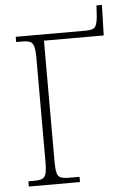

<svg xmlns="http://www.w3.org/2000/svg" viewBox="-57 -870 605 912"><g transform="rotate(-5 245.5 -414.5)"><path d="M43 0V-25H71Q96 -25 109 -30.5Q122 -36 127 -54Q132 -72 132 -109V-604Q132 -642 127 -660Q122 -678 109 -683.5Q96 -689 71 -689H43V-714H377Q413 -714 422.5 -728Q432 -742 435 -778L438 -829H464L460 -684H175V-108Q175 -72 179.5 -54Q184 -36 197.5 -30.5Q211 -25 238 -25H287V0Z"/></g></svg>

Font: Noto Serif SemiCondensed ExtraLight
Style: Regular
Weight: 200
Width: 4
Designer: Monotype Design Team
Foundry: Monotype Imaging Inc.
Version: Version 2.014